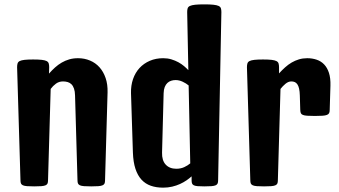

<svg xmlns="http://www.w3.org/2000/svg" viewBox="-20 -862 1568 888"><path d="M59.1 -551.3Q59.1 -561.5 61.3 -568.6Q63.5 -575.7 71 -579.6Q78.6 -583.5 93.5 -585.2Q108.4 -586.9 133.3 -586.9Q158.2 -586.9 173.1 -585.2Q188 -583.5 195.6 -579.6Q203.1 -575.7 205.3 -568.6Q207.5 -561.5 207.5 -551.3L206.5 -521.5Q220.2 -537.1 234.6 -550Q249 -563 265.4 -572.5Q281.7 -582 300.3 -587.4Q318.8 -592.8 340.8 -592.8Q370.6 -592.8 396.2 -582Q421.9 -571.3 440.2 -550.8Q458.5 -530.3 468.5 -501Q478.5 -471.7 477.5 -434.6L465.8 -27.8Q465.8 -18.6 463.4 -13.2Q460.9 -7.8 454.1 -4.9Q447.3 -2 434.8 -1Q422.4 0 401.9 0Q381.3 0 368.9 -1Q356.4 -2 349.9 -4.9Q343.3 -7.8 340.8 -13.2Q338.4 -18.6 338.4 -27.8L327.1 -420.4Q326.7 -439.5 322.3 -452.1Q317.9 -464.8 310.5 -472.2Q303.2 -479.5 293.2 -482.4Q283.2 -485.4 271.5 -485.4Q252.9 -485.4 238.8 -475.1Q224.6 -464.8 214.4 -450.7L202.1 -27.8Q202.1 -18.6 199.7 -13.2Q197.3 -7.8 190.4 -4.9Q183.6 -2 171.1 -1Q158.7 0 138.2 0Q117.7 0 105.2 -1Q92.8 -2 86.2 -4.9Q79.6 -7.8 77.1 -13.2Q74.7 -18.6 74.7 -27.8Z M585.9 -431.2Q585 -466.3 595.2 -496.1Q605.5 -525.9 625.2 -547.4Q645 -568.8 672.9 -580.8Q700.7 -592.8 734.9 -592.8Q755.4 -592.8 772.9 -587.4Q790.5 -582 805.2 -574Q819.8 -565.9 831.3 -556.2Q842.8 -546.4 851.1 -537.6L845.7 -806.2Q845.7 -816.4 847.9 -823.5Q850.1 -830.6 858.4 -834.5Q866.7 -838.4 882.6 -840.1Q898.4 -841.8 924.8 -841.8Q951.2 -841.8 967 -840.1Q982.9 -838.4 991.2 -834.5Q999.5 -830.6 1001.7 -823.5Q1003.9 -816.4 1003.9 -806.2L988.8 -27.8Q988.8 -18.6 986.3 -13.2Q983.9 -7.8 977.1 -4.9Q970.2 -2 957.8 -1Q945.3 0 924.8 0Q905.8 0 894.3 -1Q882.8 -2 876.7 -4.9Q870.6 -7.8 868.4 -13.2Q866.2 -18.6 866.2 -27.8V-46.4Q856 -37.1 842.5 -27.8Q829.1 -18.6 812.5 -11Q795.9 -3.4 776.4 1.2Q756.8 5.9 734.4 5.9Q702.6 5.9 677.5 -2.9Q652.3 -11.7 634.5 -31Q616.7 -50.3 606.4 -81.3Q596.2 -112.3 594.7 -156.2ZM729.5 -156.2Q728.5 -120.1 746.3 -100.8Q764.2 -81.5 795.4 -81.5Q815.9 -81.5 832.3 -89.1Q848.6 -96.7 859.9 -106.4L852.5 -466.8Q840.8 -476.6 824.7 -484.1Q808.6 -491.7 792 -491.7Q781.2 -491.7 771.5 -488.5Q761.7 -485.4 754.2 -478.3Q746.6 -471.2 741.9 -459.5Q737.3 -447.8 736.8 -431.2Z M1122.1 -551.3Q1122.1 -561.5 1124.3 -568.6Q1126.5 -575.7 1134 -579.6Q1141.6 -583.5 1156.5 -585.2Q1171.4 -586.9 1196.3 -586.9Q1221.2 -586.9 1235.8 -585.2Q1250.5 -583.5 1258.3 -579.6Q1266.1 -575.7 1268.3 -568.6Q1270.5 -561.5 1270.5 -551.3V-522.5Q1284.2 -537.6 1298.6 -550.5Q1313 -563.5 1328.9 -572.8Q1344.7 -582 1362.5 -587.4Q1380.4 -592.8 1400.9 -592.8Q1424.3 -592.8 1444.6 -585.9Q1464.8 -579.1 1479.2 -564Q1493.7 -548.8 1501.5 -524.7Q1509.3 -500.5 1508.3 -465.8L1504.9 -353.5Q1504.9 -344.2 1502.2 -338.9Q1499.5 -333.5 1492.2 -330.6Q1484.9 -327.6 1471.4 -326.7Q1458 -325.7 1436 -325.7Q1414.1 -325.7 1400.9 -326.7Q1387.7 -327.6 1380.6 -330.6Q1373.5 -333.5 1371.3 -338.9Q1369.1 -344.2 1368.7 -353.5L1366.7 -420.4Q1366.2 -439.5 1363.3 -452.1Q1360.4 -464.8 1355.2 -472.2Q1350.1 -479.5 1343.3 -482.4Q1336.4 -485.4 1327.6 -485.4Q1313.5 -485.4 1300.5 -474.6Q1287.6 -463.9 1277.3 -450.7L1265.1 -27.8Q1265.1 -18.6 1262.7 -13.2Q1260.3 -7.8 1253.4 -4.9Q1246.6 -2 1234.1 -1Q1221.7 0 1201.2 0Q1180.7 0 1168.2 -1Q1155.8 -2 1149.2 -4.9Q1142.6 -7.8 1140.1 -13.2Q1137.7 -18.6 1137.7 -27.8Z"/></svg>

Font: Denk One
Style: Regular
Weight: 400
Designer: Irina Smirnova
Foundry: Irina Smirnova
Version: Version 1.002